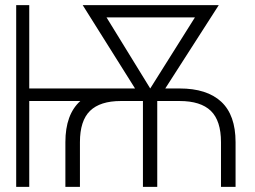

<svg xmlns="http://www.w3.org/2000/svg" viewBox="-20 -727 991 747"><path d="M43 -707H93.8V-382.8H505.4L301.8 -707H831.1L623 -382.8H678.7Q785.2 -382.8 840.8 -331.1Q896.5 -279.3 896.5 -173.8V0H839.8V-173.8Q839.8 -257.3 800.3 -295.7Q760.7 -334 678.7 -334H591.8V0H536.1V-334H450.2Q369.6 -334 330.3 -295.7Q291 -257.3 291 -173.8V0H234.4V-173.8Q234.4 -281.7 292.5 -334H93.8V0H43ZM564.5 -382.8 738.3 -659.2H394.5Z"/></svg>

Font: Pretendard JP ExtraLight
Style: Regular
Weight: 200
Designer: Base glyphs from Inter by Rasmus Andersson; Hangeul glyphs from Noto Sans CJK(Source Han Sans) by Jang Soo-young and Kan
Foundry: Kil Hyung-jin
Version: Version 1.309